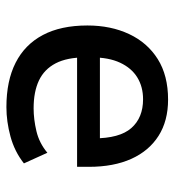

<svg xmlns="http://www.w3.org/2000/svg" viewBox="8 -556 557 614"><g transform="rotate(-90 287.0 -249.5)"><path d="M275 9Q207 9 159 -21.5Q111 -52 85.5 -108.5Q60 -165 60 -244V-282H429V-209H135L151 -229Q151 -146 184 -108.5Q217 -71 276 -71Q316 -71 346 -89.5Q376 -108 393 -144.5Q410 -181 410 -235V-255Q410 -314 391 -350.5Q372 -387 336 -404Q300 -421 247 -421Q212 -421 174 -412Q136 -403 105 -377L71 -452Q109 -482 157 -495Q205 -508 251 -508Q335 -508 393 -478.5Q451 -449 481.5 -391.5Q512 -334 512 -249Q512 -174 484.5 -115.5Q457 -57 404.5 -24Q352 9 275 9Z"/></g></svg>

Font: Nunito Sans 7pt SemiCondensed SemiBold
Style: Regular
Weight: 600
Width: 4
Designer: Vernon Adams
Foundry: Vernon Adams
Version: Version 3.101;gftools[0.9.27]